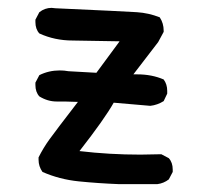

<svg xmlns="http://www.w3.org/2000/svg" viewBox="-20 -471 540 488"><path d="M380 -3H282Q230 -5 180.5 -10Q131 -15 88 -34Q78 -48 78 -65V-71Q90 -95 105.5 -116.5Q121 -138 178 -212L144 -213H124Q101 -213 80 -226Q70 -237 70 -255V-261L80 -280Q104 -292 132 -292Q143 -292 154 -290L225 -286L284 -366L165 -368Q119 -368 80 -386Q70 -397 70 -415V-421L80 -440Q94 -451 111 -451L121 -450Q298 -442 328 -440Q358 -438 386 -427Q396 -412 396 -393V-390L382 -364L319 -282H329Q366 -282 396 -269Q405 -257 405 -240V-233L396 -214Q380 -204 362 -202L269 -210Q246 -169 182 -87Q258 -78 337 -78L390 -79L409 -69Q419 -58 419 -40V-34L409 -15Q396 -5 380 -3Z"/></svg>

Font: Xiaolai SC
Style: Regular
Weight: 400
Designer: Nozomi Seto 瀬戸のぞみ
Version: Version 3.11;December 4, 2020;FontCreator 13.0.0.2613 64-bit